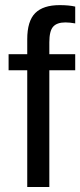

<svg xmlns="http://www.w3.org/2000/svg" viewBox="-20 -744 319 764"><path d="M176.3 -464.4H279.3V-528.3H176.3V-575.7C176.3 -605.6 181.3 -626.3 191.4 -637.7C201.5 -649.1 217.8 -654.8 240.2 -654.8C251.6 -654.8 264.6 -653.5 279.3 -650.9V-717.8C262.4 -721.7 241.7 -723.6 217.3 -723.6C173.7 -723.6 141.3 -713.1 120.1 -691.9C99 -670.7 88.4 -636.1 88.4 -587.9V-528.3H14.2V-464.4H88.4V0H176.3Z"/></svg>

Font: Arimo
Style: Regular
Weight: 400
Designer: Steve Matteson
Foundry: Monotype Imaging Inc.
Version: Version 1.32